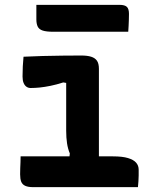

<svg xmlns="http://www.w3.org/2000/svg" viewBox="-20 -772 640 792"><path d="M264 -101 268 -139Q260 -158 256.5 -181Q253 -204 253 -233Q253 -253 253 -272.5Q253 -292 253 -312Q253 -332 253 -351.5Q253 -371 253 -391Q253 -411 253 -430L241 -432Q213 -423 188.5 -418Q164 -413 144 -411Q124 -409 106 -409Q97 -409 89.5 -414Q82 -419 77.5 -429.5Q73 -440 73 -456Q73 -477 74 -498Q75 -519 77 -538Q114 -540 155.5 -541Q197 -542 238 -542.5Q279 -543 315 -543Q340 -543 356 -538Q372 -533 380 -521.5Q388 -510 388 -488Q388 -447 388 -406.5Q388 -366 388 -325.5Q388 -285 388 -245.5Q388 -206 388 -167.5Q388 -129 388 -92ZM65 -127H446Q485 -127 508 -120Q531 -113 541.5 -101Q552 -89 552 -72Q552 -60 552 -48Q552 -36 551 -24Q550 -12 549 0H117Q96 0 84 -5.5Q72 -11 67.5 -22.5Q63 -34 63 -53Q63 -67 63.5 -79Q64 -91 64.5 -102.5Q65 -114 65 -127ZM130 -752H473Q495 -752 503.5 -743.5Q512 -735 512 -715Q512 -702 511.5 -689.5Q511 -677 510.5 -665Q510 -653 509 -641H200Q171 -641 156 -646Q141 -651 135.5 -662.5Q130 -674 130 -692Q130 -703 130 -713Q130 -723 130 -732.5Q130 -742 130 -752Z"/></svg>

Font: Rec Mono Semicasual
Style: Bold
Weight: 700
Version: Version 1.085; ttfautohint (v1.8.4.7-5d5b)